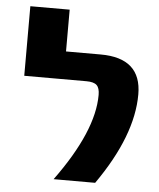

<svg xmlns="http://www.w3.org/2000/svg" viewBox="-51 -734 645 778"><g transform="rotate(5 272.0 -345.0)"><path d="M196 0Q348 -208 348 -356Q348 -384 336 -395.5Q324 -407 294 -407H41V-690H201V-520H342Q508 -520 508 -372Q508 -204 365 0Z"/></g></svg>

Font: M PLUS 1p ExtraBold
Style: Regular
Weight: 800
Version: Version 1.062